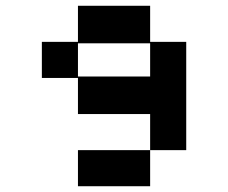

<svg xmlns="http://www.w3.org/2000/svg" viewBox="-20 -645 790 665"><path d="M250 0V-125H500V-250H250V-375H125V-500H250V-625H500V-500H625V-125H500V0ZM250 -380H500V-495H250Z"/></svg>

Font: Silkscreen
Style: Regular
Weight: 400
Designer: Jason Kottke
Foundry: Jason Kottke
Version: Version 1.001; ttfautohint (v1.8.4.7-5d5b)